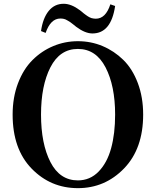

<svg xmlns="http://www.w3.org/2000/svg" viewBox="-20 -978 825 1017"><path d="M197.3 -813.5Q207 -881.8 237.8 -919.9Q268.6 -958 317.4 -958Q357.4 -958 403.3 -923.8Q406.2 -921.9 413.1 -916Q419.9 -910.2 422.9 -907.7Q425.8 -905.3 432.6 -900.4Q439.5 -895.5 442.9 -893.1Q446.3 -890.6 452.6 -887.2Q459 -883.8 463.9 -882.3Q468.8 -880.9 475.1 -879.9Q481.4 -878.9 487.3 -878.9Q540 -878.9 564.5 -955.1L589.8 -946.3Q568.4 -800.8 469.7 -800.8Q430.7 -800.8 383.8 -835.9Q380.9 -837.9 369.1 -847.7Q357.4 -857.4 352.5 -860.4Q347.7 -863.3 337.4 -869.6Q327.1 -876 318.4 -877.9Q309.6 -879.9 299.8 -879.9Q248 -879.9 221.7 -803.7ZM197.3 -371.1Q197.3 -216.8 247.1 -119.6Q296.9 -22.5 392.6 -22.5Q457 -22.5 502.4 -69.3Q547.9 -116.2 568.8 -193.4Q589.8 -270.5 589.8 -371.1Q589.8 -523.4 539.1 -621.1Q488.3 -718.8 392.6 -718.8Q296.9 -718.8 247.1 -621.6Q197.3 -524.4 197.3 -371.1ZM392.6 -759.8Q461.9 -759.8 523.4 -733.9Q585 -708 633.3 -660.6Q681.6 -613.3 710 -538.1Q738.3 -462.9 738.3 -371.1Q738.3 -190.4 637.2 -85.9Q536.1 18.6 392.6 18.6Q248 18.6 147.5 -85Q46.9 -188.5 46.9 -371.1Q46.9 -461.9 75.2 -536.6Q103.5 -611.3 151.9 -659.7Q200.2 -708 262.2 -733.9Q324.2 -759.8 392.6 -759.8Z"/></svg>

Font: GenYoMin TW TTF Bold
Style: Regular
Weight: 700
Version: Version 1.300